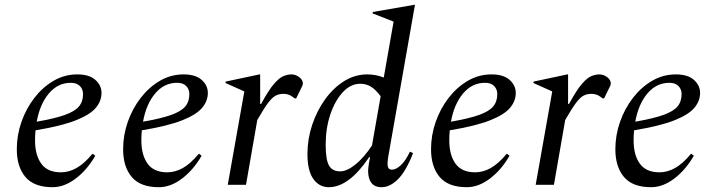

<svg xmlns="http://www.w3.org/2000/svg" viewBox="-20 -770 2977 800"><path d="M199 10Q122 10 86 -32.5Q50 -75 50 -148Q50 -207 69.5 -262.5Q89 -318 123.5 -362.5Q158 -407 203.5 -433.5Q249 -460 302 -460Q352 -460 377.5 -437Q403 -414 403 -383Q403 -349 379 -320.5Q355 -292 295.5 -268.5Q236 -245 128 -227Q126 -207 126 -185Q126 -124 152 -88Q178 -52 234 -52Q267 -52 299 -70Q331 -88 365 -129H367L377 -121Q343 -62 295.5 -26Q248 10 199 10ZM275 -425Q221 -425 183.5 -380.5Q146 -336 133 -263Q208 -276 250 -291Q292 -306 309 -326.5Q326 -347 326 -378Q326 -398 313 -411.5Q300 -425 275 -425Z M642 10Q565 10 529 -32.5Q493 -75 493 -148Q493 -207 512.5 -262.5Q532 -318 566.5 -362.5Q601 -407 646.5 -433.5Q692 -460 745 -460Q795 -460 820.5 -437Q846 -414 846 -383Q846 -349 822 -320.5Q798 -292 738.5 -268.5Q679 -245 571 -227Q569 -207 569 -185Q569 -124 595 -88Q621 -52 677 -52Q710 -52 742 -70Q774 -88 808 -129H810L820 -121Q786 -62 738.5 -26Q691 10 642 10ZM718 -425Q664 -425 626.5 -380.5Q589 -336 576 -263Q651 -276 693 -291Q735 -306 752 -326.5Q769 -347 769 -378Q769 -398 756 -411.5Q743 -425 718 -425Z M929 0 998 -389 920 -424V-430L1061 -460H1064V-337H1068Q1100 -396 1122.5 -421.5Q1145 -447 1162.5 -453.5Q1180 -460 1194 -460Q1212 -460 1227 -448.5Q1242 -437 1242 -422Q1242 -417 1239 -411L1214 -360H1208L1197 -368Q1189 -374 1179.5 -376.5Q1170 -379 1161 -379Q1143 -379 1128.5 -371.5Q1114 -364 1096.5 -340.5Q1079 -317 1052 -270L1005 0Z M1350 10Q1310 10 1285.5 -24.5Q1261 -59 1261 -128Q1261 -190 1280.5 -249Q1300 -308 1334.5 -356Q1369 -404 1414 -432Q1459 -460 1510 -460Q1546 -460 1579 -447L1620 -680L1533 -714V-720L1706 -750H1709L1598 -119Q1593 -89 1596 -76Q1599 -63 1613 -63Q1630 -63 1650 -81.5Q1670 -100 1688 -138L1701 -132Q1672 -57 1638.5 -23.5Q1605 10 1570 10Q1535 10 1522 -17Q1509 -44 1517 -89L1522 -115H1518Q1434 10 1350 10ZM1337 -167Q1337 -104 1351 -80Q1365 -56 1397 -56Q1426 -56 1462 -85.5Q1498 -115 1530 -164L1566 -369Q1545 -397 1525.5 -409Q1506 -421 1481 -421Q1441 -421 1408.5 -386Q1376 -351 1356.5 -293.5Q1337 -236 1337 -167Z M1925 10Q1848 10 1812 -32.5Q1776 -75 1776 -148Q1776 -207 1795.5 -262.5Q1815 -318 1849.5 -362.5Q1884 -407 1929.5 -433.5Q1975 -460 2028 -460Q2078 -460 2103.5 -437Q2129 -414 2129 -383Q2129 -349 2105 -320.5Q2081 -292 2021.5 -268.5Q1962 -245 1854 -227Q1852 -207 1852 -185Q1852 -124 1878 -88Q1904 -52 1960 -52Q1993 -52 2025 -70Q2057 -88 2091 -129H2093L2103 -121Q2069 -62 2021.5 -26Q1974 10 1925 10ZM2001 -425Q1947 -425 1909.5 -380.5Q1872 -336 1859 -263Q1934 -276 1976 -291Q2018 -306 2035 -326.5Q2052 -347 2052 -378Q2052 -398 2039 -411.5Q2026 -425 2001 -425Z M2212 0 2281 -389 2203 -424V-430L2344 -460H2347V-337H2351Q2383 -396 2405.5 -421.5Q2428 -447 2445.5 -453.5Q2463 -460 2477 -460Q2495 -460 2510 -448.5Q2525 -437 2525 -422Q2525 -417 2522 -411L2497 -360H2491L2480 -368Q2472 -374 2462.5 -376.5Q2453 -379 2444 -379Q2426 -379 2411.5 -371.5Q2397 -364 2379.5 -340.5Q2362 -317 2335 -270L2288 0Z M2693 10Q2616 10 2580 -32.5Q2544 -75 2544 -148Q2544 -207 2563.5 -262.5Q2583 -318 2617.5 -362.5Q2652 -407 2697.5 -433.5Q2743 -460 2796 -460Q2846 -460 2871.5 -437Q2897 -414 2897 -383Q2897 -349 2873 -320.5Q2849 -292 2789.5 -268.5Q2730 -245 2622 -227Q2620 -207 2620 -185Q2620 -124 2646 -88Q2672 -52 2728 -52Q2761 -52 2793 -70Q2825 -88 2859 -129H2861L2871 -121Q2837 -62 2789.5 -26Q2742 10 2693 10ZM2769 -425Q2715 -425 2677.5 -380.5Q2640 -336 2627 -263Q2702 -276 2744 -291Q2786 -306 2803 -326.5Q2820 -347 2820 -378Q2820 -398 2807 -411.5Q2794 -425 2769 -425Z"/></svg>

Font: Spectral
Style: Italic
Weight: 400
Italic angle: -10°
Designer: Jean-Baptiste Levee
Foundry: Production Type
Version: Version 2.001